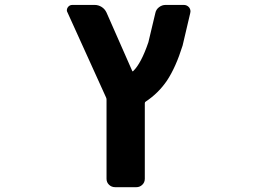

<svg xmlns="http://www.w3.org/2000/svg" viewBox="-20 -567 1040 784"><path d="M450.2 197.3Q435.5 197.3 425.3 187.5Q415 177.7 415 163.1V-160.2Q415 -165 413.1 -168.9L255.9 -515.6Q252.9 -520.5 252.9 -525.4Q252.9 -531.2 256.8 -537.1Q263.7 -546.9 275.4 -546.9H366.2Q381.8 -546.9 395 -538.6Q408.2 -530.3 415 -515.6L519.5 -278.3Q521.5 -273.4 524.4 -277.3Q556.6 -308.6 585.9 -394.5L614.3 -513.7Q617.2 -528.3 629.4 -537.6Q641.6 -546.9 656.2 -546.9H730.5Q743.2 -546.9 752 -537.1Q757.8 -529.3 757.8 -520.5Q757.8 -516.6 756.8 -513.7L725.6 -380.9Q698.2 -293 662.1 -238.3Q627 -186.5 575.2 -152.3Q571.3 -150.4 571.3 -145.5V163.1Q571.3 177.7 561 187.5Q550.8 197.3 537.1 197.3Z"/></svg>

Font: Rounded-L Mgen+ 1m bold
Style: Bold
Weight: 700
Designer: [Source Han Sans]
Ryoko NISHIZUKA  (kana & ideographs); Paul D. Hunt (Latin, Greek & Cyrillic); Wenlong ZHANG  (bopomofo
Version: Version 1.059.20150602